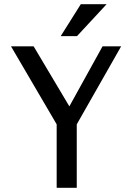

<svg xmlns="http://www.w3.org/2000/svg" viewBox="-20 -888 624 908"><path d="M248 -300 32 -669H139L308 -385L465 -669H553L343 -300V0H248ZM344 -717H267L362 -868H484Z"/></svg>

Font: Rosario
Style: Regular
Weight: 400
Designer: Hector Gatti
Foundry: Omnibus-Type
Version: Version 1.002